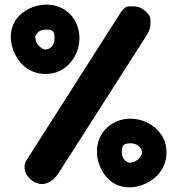

<svg xmlns="http://www.w3.org/2000/svg" viewBox="-20 -740 763 826"><path d="M26.4 -582C26.4 -556.2 32.2 -531.2 44.4 -506.8C68.4 -457.5 114.3 -421.9 175.3 -421.9C205.1 -421.9 231 -429.2 252.9 -444.3C296.9 -473.6 321.8 -523.4 321.8 -575.7C321.8 -655.3 264.2 -720.2 180.2 -720.2C155.3 -720.2 130.9 -714.8 107.4 -703.6C60.1 -681.6 26.4 -639.2 26.4 -582ZM603.5 -693.8C589.4 -706.5 571.8 -712.9 551.3 -712.9C550.3 -712.9 543.9 -712.9 532.7 -712.4C521.5 -711.9 510.3 -703.1 499 -686L93.8 -50.3C88.4 -41.5 85.4 -32.2 85.4 -22.5C85.4 -19.5 85.9 -14.2 87.4 -6.3C88.9 2 93.8 11.2 103 22.5C111.8 33.2 122.6 41 134.8 46.4C143.6 49.8 152.3 51.8 160.6 51.8C180.2 51.8 209.5 40 231.4 5.4L611.8 -589.4C622.1 -605.5 627.4 -623 627.4 -641.6C627.4 -642.6 627.4 -648.4 627 -658.7C626.5 -668.9 618.7 -680.7 603.5 -693.8ZM131.8 -582C131.8 -586.4 135.7 -592.8 143.6 -601.1C150.9 -608.9 163.1 -612.8 180.2 -612.8C205.6 -612.8 214.8 -605 214.8 -575.7C214.8 -544.4 196.3 -527.3 175.3 -527.3C166.5 -527.3 157.2 -532.7 147 -543.5C136.7 -553.7 131.8 -566.9 131.8 -582ZM535.6 65.9C561 65.9 585.9 60.1 610.8 47.9C659.7 23.9 696.3 -22.5 696.3 -83.5C696.3 -113.3 689 -138.7 673.8 -160.6C644 -204.1 593.8 -229.5 541.5 -229.5C461.4 -229.5 397 -170.9 397 -88.4C397 -63.5 402.8 -39.1 414.1 -15.1C436.5 32.2 478.5 65.9 535.6 65.9ZM535.6 -40C530.3 -40 523.9 -43.9 516.1 -51.8C508.3 -59.1 504.4 -71.3 504.4 -88.4C504.4 -114.3 512.2 -123.5 541.5 -123.5C572.8 -123.5 590.8 -103.5 590.8 -83.5C590.8 -74.7 585.4 -65.4 574.7 -55.2C564 -44.9 550.8 -40 535.6 -40Z"/></svg>

Font: Mikhak ExtraBold
Style: Regular
Weight: 800
Designer: Amin Abedi
Version: Version 3.2